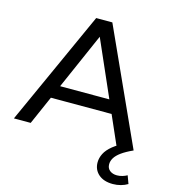

<svg xmlns="http://www.w3.org/2000/svg" viewBox="-132 -807 1018 1137"><g transform="rotate(15 377.0 -238.0)"><path d="M-1 0 316 -700H415L733 0H628L345 -644H385L102 0ZM134 -175 161 -255H555L584 -175ZM665 224Q609 224 577 196Q545 168 545 123Q545 96 558.5 69Q572 42 604 16Q636 -10 688 -32L733 0Q689 20 663 39Q637 58 625.5 77Q614 96 614 116Q614 141 631.5 154.5Q649 168 675 168Q692 168 708.5 163Q725 158 737 151L755 200Q737 211 713.5 217.5Q690 224 665 224Z"/></g></svg>

Font: Montserrat Thin Medium
Style: Regular
Weight: 500
Version: Version 9.000